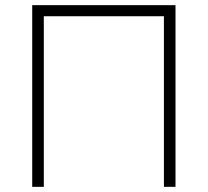

<svg xmlns="http://www.w3.org/2000/svg" viewBox="-20 -725 806 745"><path d="M105 0V-705H661V0H616V-662H150V0Z"/></svg>

Font: Nunito Sans 10pt ExtraLight
Style: Regular
Weight: 250
Designer: Vernon Adams
Foundry: Vernon Adams
Version: Version 3.101;gftools[0.9.27]